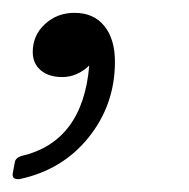

<svg xmlns="http://www.w3.org/2000/svg" viewBox="-45 -110 295 299"><path d="M-17 169Q-27 169 -25 159L-22 143Q-21 136 -12 133Q84 111 94 -8Q75 10 52 10Q31 10 18.5 -0.5Q6 -11 6 -29Q6 -55 25 -72.5Q44 -90 71 -90Q101 -90 117.5 -69.5Q134 -49 134 -14Q134 53 93 104Q52 155 -15 169Z"/></svg>

Font: Open Sauce Two Light Italic
Style: Regular
Weight: 300
Italic angle: -10°
Designer: Alfredo Marco Pradil
Foundry: Creative Sauce Fz LLC
Version: Version 1.477